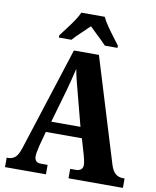

<svg xmlns="http://www.w3.org/2000/svg" viewBox="-99 -1006 877 1081"><g transform="rotate(10 339.5 -465.5)"><path d="M5 0V-54H13Q36 -54 53 -68Q70 -82 84 -126L273 -714H416L599 -116Q610 -82 627.5 -68Q645 -54 669 -54H679V0H368V-54H402Q417 -54 428.5 -62Q440 -70 440 -89Q440 -101 436.5 -115.5Q433 -130 431 -139L403 -235H197L175 -154Q173 -142 168.5 -123.5Q164 -105 164 -91Q164 -54 200 -54H239V0ZM217 -297H384L335 -484Q326 -517 318 -549.5Q310 -582 304 -614Q297 -583 288.5 -550.5Q280 -518 272 -488ZM177 -784Q191 -803 211 -829Q231 -855 249.5 -882Q268 -909 277 -931H411Q421 -909 439.5 -882Q458 -855 478 -829Q498 -803 512 -784V-771H440Q430 -782 412.5 -799Q395 -816 376 -834Q357 -852 344 -865Q323 -844 294 -817Q265 -790 249 -771H177Z"/></g></svg>

Font: Noto Serif Tamil Condensed ExtraBold
Style: Regular
Weight: 800
Width: 3
Designer: Indian Type Foundry, Tom Grace, and the Monotype Design Team
Foundry: Monotype Imaging Inc.
Version: Version 2.004; ttfautohint (v1.8.4.7-5d5b)